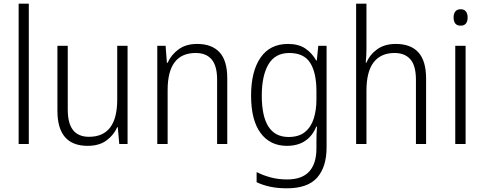

<svg xmlns="http://www.w3.org/2000/svg" viewBox="-20 -780 2623 1040"><path d="M136 0H81V-760H136Z M671 -532V0H626L618 -91H615Q596 -48 556.5 -19Q517 10 455 10Q291 10 291 -180V-532H347V-187Q347 -111 376 -75Q405 -39 462 -39Q615 -39 615 -241V-532Z M1048 -542Q1127 -542 1169 -497Q1211 -452 1211 -356V0H1156V-349Q1156 -423 1126.5 -458Q1097 -493 1040 -493Q888 -493 888 -292V0H832V-532H877L884 -440H888Q907 -483 947 -512.5Q987 -542 1048 -542Z M1540 -542Q1597 -542 1633.5 -517.5Q1670 -493 1693 -452H1696L1704 -532H1749V18Q1749 124 1698 182Q1647 240 1534 240Q1484 240 1444 231.5Q1404 223 1370 207V152Q1405 170 1446.5 181Q1488 192 1535 192Q1616 192 1655 149Q1694 106 1694 24V-8Q1694 -28 1694.5 -49.5Q1695 -71 1697 -94H1693Q1673 -44 1633 -17Q1593 10 1534 10Q1443 10 1391.5 -59.5Q1340 -129 1340 -262Q1340 -393 1391 -467.5Q1442 -542 1540 -542ZM1547 -493Q1471 -493 1434.5 -432Q1398 -371 1398 -262Q1398 -38 1543 -38Q1599 -38 1632 -65Q1665 -92 1679.5 -138Q1694 -184 1694 -241V-287Q1694 -385 1660.5 -439Q1627 -493 1547 -493Z M1965 -517Q1965 -496 1964 -478Q1963 -460 1961 -441H1965Q1983 -484 2023 -513Q2063 -542 2124 -542Q2205 -542 2246.5 -496Q2288 -450 2288 -354V0H2233V-348Q2233 -424 2203 -458.5Q2173 -493 2117 -493Q2043 -493 2004 -442.5Q1965 -392 1965 -289V0H1909V-760H1965Z M2475 -730Q2494 -730 2503.5 -718Q2513 -706 2513 -686Q2513 -641 2475 -641Q2437 -641 2437 -686Q2437 -706 2446.5 -718Q2456 -730 2475 -730ZM2502 -532V0H2446V-532Z"/></svg>

Font: Noto Sans Myanmar SemiCondensed Light
Style: Regular
Weight: 300
Width: 4
Designer: Monotype Design Team
Foundry: Monotype Imaging Inc.
Version: Version 2.107; ttfautohint (v1.8.4.7-5d5b)